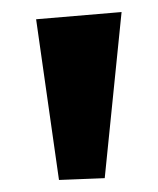

<svg xmlns="http://www.w3.org/2000/svg" viewBox="-20 -758 262 319"><path d="M78 -459 40 -726 182 -738 154 -462Z"/></svg>

Font: Joti One
Style: Regular
Weight: 400
Designer: Eduardo Rodriguez Tunni
Foundry: Eduardo Rodriguez Tunni
Version: Version 1.001